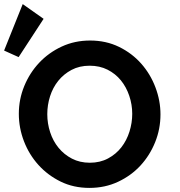

<svg xmlns="http://www.w3.org/2000/svg" viewBox="-22 -912 878 938"><path d="M415 6Q337 6 274 -25Q211 -56 165.5 -106.5Q120 -157 95 -222Q70 -287 70 -356Q70 -427 96.5 -491.5Q123 -556 169.5 -605.5Q216 -655 279.5 -684.5Q343 -714 418 -714Q496 -714 559.5 -683Q623 -652 668 -601Q713 -550 737.5 -485Q762 -420 762 -353Q762 -282 736 -217.5Q710 -153 664.5 -103.5Q619 -54 555 -24Q491 6 415 6ZM209 -354Q209 -309 223 -266Q237 -223 264 -190Q291 -157 329.5 -137Q368 -117 417 -117Q467 -117 506 -138Q545 -159 571 -192.5Q597 -226 610.5 -269Q624 -312 624 -356Q624 -401 609.5 -444Q595 -487 568.5 -519.5Q542 -552 503.5 -571.5Q465 -591 416 -591Q366 -591 327.5 -570.5Q289 -550 262.5 -517Q236 -484 222.5 -441.5Q209 -399 209 -354ZM191 -820 69 -633 -2 -665 89 -892Z"/></svg>

Font: Rising Sun
Style: Bold
Weight: 700
Designer: Matt McInerney, Pablo Impallari, Rodrigo Fuenzalida (Raleway font), Stephen Hutchings (Greek), Cristiano Sobral (main ch
Foundry: The Rising Sun Project Authors
Version: Version 4.327; ttfautohint (v1.8.4.7-5d5b-dirty)